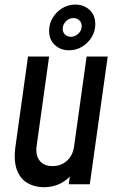

<svg xmlns="http://www.w3.org/2000/svg" viewBox="-20 -786 508 819"><path d="M167 12.5Q233.5 12.5 278 -33L273 0H363L439.5 -545H349.5L296 -161.5Q291 -123.5 265.8 -100.5Q240.5 -77.5 203.5 -77.5Q167.5 -77.5 149.2 -100.5Q131 -123.5 136 -161.5L189.5 -545H99.5L46 -161.5Q37.5 -100 52 -61.5Q66.5 -23 97.2 -5.2Q128 12.5 167 12.5ZM274.5 -571.5Q305 -571.5 330.5 -587Q356 -602.5 371.2 -627.8Q386.5 -653 386.5 -683Q386.5 -721.5 361.8 -744Q337 -766.5 301 -766.5Q271 -766.5 245.5 -751Q220 -735.5 204.8 -710Q189.5 -684.5 189.5 -654.5Q189.5 -616.5 214 -594Q238.5 -571.5 274.5 -571.5ZM282.5 -629Q268.5 -629 258 -638.2Q247.5 -647.5 247.5 -663Q247.5 -681 261.2 -695Q275 -709 293 -709Q307.5 -709 318 -699.8Q328.5 -690.5 328.5 -674.5Q328.5 -655.5 314 -642.2Q299.5 -629 282.5 -629Z"/></svg>

Font: Mohave Medium
Style: Italic
Weight: 500
Italic angle: -8°
Designer: Gumpita Rahayu
Foundry: Tokotype
Version: Version 2.002; ttfautohint (v1.8.3)